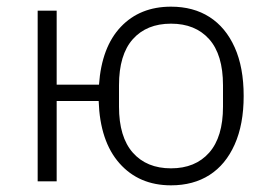

<svg xmlns="http://www.w3.org/2000/svg" viewBox="-20 -544 803 576"><path d="M493 12Q397 12 338.5 -54Q280 -120 276 -241H150V0H93V-512H150V-290H277Q285 -403 342.5 -463.5Q400 -524 493 -524Q560 -524 608.5 -493Q657 -462 684 -402Q711 -342 711 -256Q711 -171 684 -110.5Q657 -50 608.5 -19Q560 12 493 12ZM493 -39Q566 -39 607.5 -86Q649 -133 649 -224V-288Q649 -380 607.5 -426.5Q566 -473 493 -473Q420 -473 378.5 -426.5Q337 -380 337 -288V-224Q337 -133 378.5 -86Q420 -39 493 -39Z"/></svg>

Font: IBM Plex Sans Light
Style: Regular
Weight: 300
Designer: Mike Abbink, Paul van der Laan, Pieter van Rosmalen
Foundry: Bold Monday
Version: Version 3.201